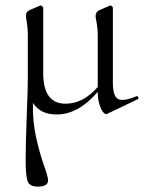

<svg xmlns="http://www.w3.org/2000/svg" viewBox="-20 -416 542 711"><path d="M486 -60Q488 -61 490.5 -58.5Q493 -56 493 -53Q493 -50 491 -49L376 6Q371 9 363 0.5Q355 -8 348.5 -28.5Q342 -49 342 -75V-76Q270 8 190 8Q129 8 102 -35Q100 32 114 94Q128 156 143 197Q158 238 158 252Q158 275 120 275Q91 275 83 257Q75 239 75 177Q75 117 79 13.5Q83 -90 83 -115V-288Q83 -306 80.5 -324.5Q78 -343 76.5 -351Q75 -359 77.5 -366.5Q80 -374 90 -379L128 -395Q131 -397 135.5 -393.5Q140 -390 140 -387V-145Q140 -32 223 -32Q288 -32 342 -94V-288Q342 -306 339 -324.5Q336 -343 334.5 -351Q333 -359 336 -366.5Q339 -374 349 -379L387 -395Q390 -397 394 -393.5Q398 -390 398 -387V-109Q398 -60 417 -49.5Q436 -39 486 -60Z"/></svg>

Font: Cormorant
Style: Regular
Weight: 400
Designer: Christian Thalmann (Catharsis Fonts)
Version: Version 1.000;PS 001.000;hotconv 1.0.70;makeotf.lib2.5.58329